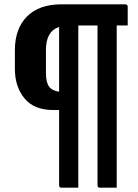

<svg xmlns="http://www.w3.org/2000/svg" viewBox="-20 -720 640 890"><path d="M432 139V-602H343V150H265Q254 150 254 139V-210H226Q138 -210 93.5 -264Q49 -318 49 -401V-487Q49 -587 105 -643.5Q161 -700 265 -700H561Q566 -700 569 -697Q572 -694 572 -689V-602H521V150H443Q432 150 432 139ZM193 -382Q193 -338 207.5 -318.5Q222 -299 254 -295V-595Q193 -575 193 -489Z"/></svg>

Font: Recursive Sn Lnr St Med
Style: Regular
Weight: 500
Version: Version 1.085;hotconv 1.1.0;makeotfexe 2.6.0; ttfautohint (v